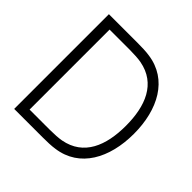

<svg xmlns="http://www.w3.org/2000/svg" viewBox="-192 -912 1075 1075"><g transform="rotate(45 345.0 -375.0)"><path d="M645.8 -375C645.8 -183.3 563.5 -28.1 393.8 -5.2C367.7 -1 331.2 0 296.9 0H72.9V-750H296.9C331.2 -750 367.7 -749 393.8 -744.8C563.5 -721.9 645.8 -566.7 645.8 -375ZM582.3 -375C582.3 -531.2 532.3 -658.3 387.5 -685.4C365.6 -689.6 329.2 -691.7 296.9 -691.7H136.5V-58.3H296.9C329.2 -58.3 365.6 -60.4 387.5 -64.6C532.3 -91.7 582.3 -218.8 582.3 -375Z"/></g></svg>

Font: Manrope3 Light
Style: Regular
Weight: 300
Designer: Mikhail Sharanda
Foundry: Mikhail Sharanda
Version: Version 3.000;PS 003.000;hotconv 1.0.88;makeotf.lib2.5.64775